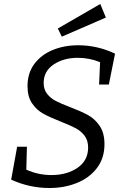

<svg xmlns="http://www.w3.org/2000/svg" viewBox="-20 -934 621 963"><path d="M526 -510H477L482 -622Q429 -644 370 -644Q299 -644 249 -610.5Q199 -577 199 -518Q199 -485 216.5 -463Q234 -441 260 -427.5Q286 -414 331 -397Q386 -376 421 -357Q456 -338 480 -302.5Q504 -267 504 -211Q504 -141 466.5 -91.5Q429 -42 366 -16.5Q303 9 228 9Q128 9 36 -33L66 -198H115L112 -83Q172 -56 238 -56Q316 -56 369 -92.5Q422 -129 422 -194Q422 -230 404 -253.5Q386 -277 359.5 -291Q333 -305 285 -324Q231 -345 197.5 -363.5Q164 -382 141 -415.5Q118 -449 118 -502Q118 -567 152 -613Q186 -659 244 -683Q302 -707 372 -707Q468 -707 557 -665ZM511 -846 290 -750 270 -791 483 -914Z"/></svg>

Font: Bitter Pro
Style: Italic
Weight: 400
Italic angle: -9°
Designer: Sol Matas, and Bitter project Authors
Foundry: Sol Matas
Version: Version 1.010